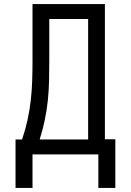

<svg xmlns="http://www.w3.org/2000/svg" viewBox="-20 -755 640 939"><path d="M56 164V-73H88Q104 -120 114.5 -168Q125 -216 130.5 -264.5Q136 -313 137.5 -361.5Q139 -410 139 -459V-735H493V-74H544V164H461V0H139V164ZM174 -73H411V-662H221V-459Q221 -411 220 -362Q219 -313 214 -264.5Q209 -216 199 -168Q189 -120 174 -73Z"/></svg>

Font: Nova
Style: Regular
Weight: 400
Monospace: yes
Designer: Belleve Invis
Foundry: Belleve Invis
Version: Version 24.1.4; ttfautohint (v1.8.4)